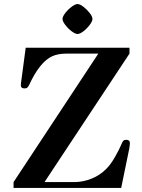

<svg xmlns="http://www.w3.org/2000/svg" viewBox="-20 -929 701 949"><path d="M289 -835Q289 -847 302.5 -864.5Q316 -882 334 -895.5Q352 -909 363 -909Q375 -909 392.5 -895.5Q410 -882 423.5 -864.5Q437 -847 437 -835Q437 -824 423.5 -806Q410 -788 392.5 -774.5Q375 -761 363 -761Q352 -761 334 -774.5Q316 -788 302.5 -806Q289 -824 289 -835ZM47 0V-29L466 -664H308Q266 -664 237 -650.5Q208 -637 181 -604Q163 -582 149.5 -558.5Q136 -535 124 -509Q120 -501 115.5 -496.5Q111 -492 101 -492Q83 -492 83 -507Q83 -512 84 -520.5Q85 -529 86 -535L107 -693H620V-664L200 -29H348Q390 -29 432.5 -46Q475 -63 506 -95Q527 -116 548 -152.5Q569 -189 582 -220Q585 -228 589.5 -233Q594 -238 604 -238Q622 -238 622 -222Q622 -217 621 -209Q620 -201 619 -195L579 0Z"/></svg>

Font: Monomakh
Style: Regular
Weight: 400
Version: Version 1.200; ttfautohint (v1.8.4.7-5d5b)